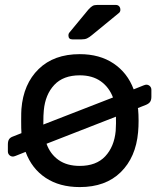

<svg xmlns="http://www.w3.org/2000/svg" viewBox="-20 -750 647 780"><path d="M376 -730H450Q459 -730 464 -724.5Q469 -719 469 -710Q469 -703 464 -698L353 -607Q342 -598 333.5 -594Q325 -590 311 -590H274Q258 -590 258 -606Q258 -614 263 -619L339 -711Q350 -723 357 -726.5Q364 -730 376 -730ZM563 -403Q571 -406 574 -406Q583 -406 589 -400Q595 -394 595 -385V-357Q595 -344 590 -336.5Q585 -329 573 -324L540 -311L541 -307Q543 -285 543 -259Q543 -235 541 -213Q532 -111 470.5 -50.5Q409 10 304 10Q222 10 165.5 -27.5Q109 -65 84 -133L44 -117Q36 -114 33 -114Q24 -114 18 -120Q12 -126 12 -135V-163Q12 -177 17 -184.5Q22 -192 34 -196L67 -209V-213Q66 -224 66 -259Q66 -296 67 -307Q75 -409 137 -469.5Q199 -530 304 -530Q385 -530 441.5 -492Q498 -454 523 -387ZM439 -354Q423 -396 389 -420Q355 -444 304 -444Q237 -444 200.5 -405Q164 -366 158 -302Q156 -286 156 -244ZM169 -166Q184 -124 218 -100Q252 -76 304 -76Q371 -76 407.5 -115Q444 -154 450 -218Q452 -251 451 -276Z"/></svg>

Font: Contemporary
Style: Regular
Weight: 400
Designer: Victor Tran
Foundry: Victor Tran
Version: Version 1.100